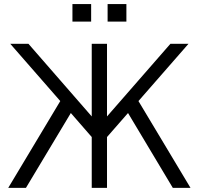

<svg xmlns="http://www.w3.org/2000/svg" viewBox="-20 -913 966 933"><path d="M425.8 0V-247.1L324.2 -363.8L106 0H20L272.9 -421.9L29.8 -700.2H118.2L425.8 -347.2V-700.2H500V-347.2L808.1 -700.2H896L652.8 -421.9L905.8 0H819.8L602.1 -363.8L500 -247.1V0ZM422.9 -808.1H332V-893.1H422.9ZM594.2 -808.1H502.9V-893.1H594.2Z"/></svg>

Font: LT Superior
Style: Regular
Weight: 400
Designer: Daniel Lyons
Foundry: LyonsType
Version: Version 1.000